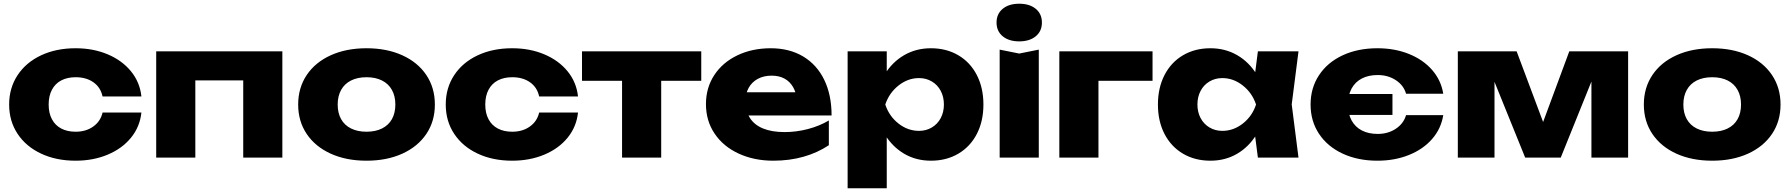

<svg xmlns="http://www.w3.org/2000/svg" viewBox="-20 -848 9629 1033"><path d="M386.8 16.6Q282 16.6 200.9 -21.6Q119.7 -59.7 74.5 -128.2Q29.2 -196.6 29.2 -285.6Q29.2 -374.5 74.5 -443.3Q119.7 -512.1 200.9 -550.3Q282 -588.4 386.8 -588.4Q481.6 -588.4 559.1 -555.8Q636.6 -523.2 684.7 -464.4Q732.7 -405.5 740.8 -329H531.8Q521.1 -378.4 482.5 -405.4Q444 -432.5 386.8 -432.5Q342.4 -432.5 309.8 -415.5Q277.1 -398.5 259.5 -365.2Q241.8 -332 241.8 -285.6Q241.8 -239.2 259.5 -206.3Q277.1 -173.3 309.8 -156.3Q342.4 -139.3 386.8 -139.3Q442.7 -139.3 481.9 -167.4Q521.1 -195.4 531.8 -242.5H740.8Q732.7 -166 685 -107.3Q637.2 -48.6 559.4 -16Q481.6 16.6 386.8 16.6Z M1499.1 0H1288.6V-511.4L1384.9 -415.3H934.5L1030.9 -511.4V0H820.4V-571.8H1499.1Z M1584.2 -285.6Q1584.2 -375.5 1630.1 -444.2Q1676.1 -512.8 1759.4 -550.6Q1842.8 -588.4 1951.9 -588.4Q2061.1 -588.4 2144.5 -550.6Q2227.8 -512.8 2273.8 -444.2Q2319.7 -375.5 2319.7 -285.6Q2319.7 -195.6 2273.8 -127.4Q2227.8 -59.1 2144.5 -21.2Q2061.1 16.6 1951.9 16.6Q1842.8 16.6 1759.4 -21.2Q1676.1 -59.1 1630.1 -127.4Q1584.2 -195.6 1584.2 -285.6ZM2107.1 -285.6Q2107.1 -331 2088.6 -364.2Q2070.1 -397.5 2035.1 -415Q2000.1 -432.5 1951.9 -432.5Q1903.8 -432.5 1868.8 -415Q1833.8 -397.5 1815.3 -364.2Q1796.8 -331 1796.8 -285.6Q1796.8 -239.9 1815.3 -206.9Q1833.8 -174 1868.8 -156.7Q1903.8 -139.3 1951.9 -139.3Q2000.1 -139.3 2035.1 -156.7Q2070.1 -174 2088.6 -206.9Q2107.1 -239.9 2107.1 -285.6Z M2735.8 16.6Q2631 16.6 2549.9 -21.6Q2468.7 -59.7 2423.5 -128.2Q2378.2 -196.6 2378.2 -285.6Q2378.2 -374.5 2423.5 -443.3Q2468.7 -512.1 2549.9 -550.3Q2631 -588.4 2735.8 -588.4Q2830.6 -588.4 2908.1 -555.8Q2985.6 -523.2 3033.7 -464.4Q3081.7 -405.5 3089.8 -329H2880.8Q2870.1 -378.4 2831.5 -405.4Q2793 -432.5 2735.8 -432.5Q2691.4 -432.5 2658.8 -415.5Q2626.1 -398.5 2608.5 -365.2Q2590.8 -332 2590.8 -285.6Q2590.8 -239.2 2608.5 -206.3Q2626.1 -173.3 2658.8 -156.3Q2691.4 -139.3 2735.8 -139.3Q2791.7 -139.3 2830.9 -167.4Q2870.1 -195.4 2880.8 -242.5H3089.8Q3081.7 -166 3034 -107.3Q2986.2 -48.6 2908.4 -16Q2830.6 16.6 2735.8 16.6Z M3537.4 -498.9V0H3326.8V-498.9ZM3752.9 -571.8V-413.3H3111.3V-571.8Z M3778.2 -287.9Q3778.2 -376.2 3823.3 -444.5Q3868.4 -512.8 3947.9 -550.6Q4027.4 -588.4 4126.6 -588.4Q4227.4 -588.4 4301.5 -544Q4375.5 -499.5 4414.8 -418.1Q4454.1 -336.8 4454.1 -226.6H3949.1V-351.6H4335.2L4268.3 -308.1Q4264 -350.5 4246.6 -380.1Q4229.3 -409.7 4200.4 -425.3Q4171.4 -441 4132 -441Q4088.7 -441 4056.7 -423.5Q4024.8 -406 4007.8 -375.1Q3990.8 -344.1 3990.8 -304.3Q3990.8 -251.1 4014.6 -213.5Q4038.3 -176 4085.5 -156.7Q4132.6 -137.4 4201.4 -137.4Q4264.8 -137.4 4326.8 -153.7Q4388.7 -169.9 4439.4 -199.8V-66.8Q4378.6 -26.2 4303.3 -4.8Q4228 16.6 4140.6 16.6Q4037.1 16.6 3954.4 -21.6Q3871.7 -59.7 3825 -128.8Q3778.2 -197.9 3778.2 -287.9Z M4750.9 -571.8V-410.6L4742.3 -385.4V-222L4750.9 -174V165H4540.4V-571.8ZM4988.6 -588.4Q5071.9 -588.4 5136.1 -550.6Q5200.3 -512.8 5235.6 -444Q5271 -375.2 5271 -285.6Q5271 -196 5235.6 -127.5Q5200.3 -59.1 5136.1 -21.2Q5071.9 16.6 4988.6 16.6Q4908.7 16.6 4844.8 -20.7Q4781 -58.1 4739.4 -126.4Q4697.8 -194.6 4684.7 -285.6Q4696.8 -377.2 4738.4 -445.5Q4780 -513.8 4844.3 -551.1Q4908.7 -588.4 4988.6 -588.4ZM4924.5 -427.9Q4864.7 -427.9 4814.2 -387.9Q4763.7 -347.9 4743 -285.6Q4763.7 -222.9 4814 -183.4Q4864.3 -143.9 4924.5 -143.9Q4962.9 -143.9 4993.6 -162.3Q5024.4 -180.6 5041.4 -212.9Q5058.4 -245.2 5058.4 -285.6Q5058.4 -326.7 5041.4 -359Q5024.4 -391.3 4993.6 -409.6Q4962.9 -427.9 4924.5 -427.9Z M5463.6 -559.9 5568.9 -581V0H5358.4V-581ZM5341.6 -726.7Q5341.6 -773.3 5374.9 -800.7Q5408.1 -828 5463.6 -828Q5519.2 -828 5552.4 -800.7Q5585.7 -773.3 5585.7 -726.7Q5585.7 -680.1 5552.4 -652.7Q5519.2 -625.4 5463.6 -625.4Q5408.1 -625.4 5374.9 -652.7Q5341.6 -680.1 5341.6 -726.7Z M6180.9 -413.3H5793.5L5889.9 -509.7V0H5679.4V-571.8H6180.9Z M6721.2 -205.5 6749.1 -285.6 6721.2 -364.7 6747.7 -571.8H6966.2L6929.7 -286.2L6966.2 0H6747.7ZM6492.2 16.6Q6408.9 16.6 6344.7 -21.2Q6280.6 -59.1 6245.2 -127.5Q6209.9 -196 6209.9 -285.6Q6209.9 -375.2 6245.2 -444Q6280.6 -512.8 6344.7 -550.6Q6408.9 -588.4 6492.2 -588.4Q6572.2 -588.4 6636.5 -551.1Q6700.9 -513.8 6742.4 -445.5Q6784 -377.2 6796.2 -285.6Q6783 -194.6 6741.4 -126.4Q6699.9 -58.1 6636 -20.7Q6572.2 16.6 6492.2 16.6ZM6556.3 -143.9Q6616.5 -143.9 6666.8 -183.4Q6717.2 -222.9 6737.8 -285.6Q6717.2 -347.9 6666.7 -387.9Q6616.1 -427.9 6556.3 -427.9Q6518 -427.9 6487.2 -409.6Q6456.4 -391.3 6439.4 -359Q6422.4 -326.7 6422.4 -285.6Q6422.4 -245.2 6439.4 -212.9Q6456.4 -180.6 6487.2 -162.3Q6518 -143.9 6556.3 -143.9Z M7031.2 -285.6Q7031.2 -374.5 7076.5 -443.3Q7121.7 -512.1 7203.5 -550.3Q7285.4 -588.4 7390.8 -588.4Q7483.9 -588.4 7560.4 -557.7Q7636.9 -526.9 7685.2 -471.5Q7733.4 -416.1 7745.1 -343.6H7544.9Q7532.2 -388.9 7490 -416.6Q7447.9 -444.3 7392.1 -444.3Q7343.1 -444.3 7307.2 -425.8Q7271.3 -407.4 7251.8 -371.5Q7232.3 -335.6 7232.3 -285.6Q7232.3 -235.6 7251.8 -200.1Q7271.3 -164.5 7307.2 -146Q7343.1 -127.5 7392.1 -127.5Q7447.9 -127.5 7489.7 -155.2Q7531.5 -182.9 7544.9 -228.6H7745.1Q7733.4 -155.7 7685.2 -100.3Q7636.9 -44.9 7560.4 -14.2Q7483.9 16.6 7390.8 16.6Q7285.4 16.6 7203.5 -21.6Q7121.7 -59.7 7076.5 -128.2Q7031.2 -196.6 7031.2 -285.6ZM7139.5 -342.3H7471.7V-229.5H7139.5Z M7823.4 -571.8H8139.8L8310.9 -115.3H8254L8423.1 -571.8H8739.6V0H8542.2V-491.8H8575.5L8377.1 0H8185.8L7987.4 -489.8L8020.7 -491.5V0H7823.4Z M8824.2 -285.6Q8824.2 -375.5 8870.1 -444.2Q8916.1 -512.8 8999.4 -550.6Q9082.8 -588.4 9191.9 -588.4Q9301.1 -588.4 9384.5 -550.6Q9467.8 -512.8 9513.8 -444.2Q9559.7 -375.5 9559.7 -285.6Q9559.7 -195.6 9513.8 -127.4Q9467.8 -59.1 9384.5 -21.2Q9301.1 16.6 9191.9 16.6Q9082.8 16.6 8999.4 -21.2Q8916.1 -59.1 8870.1 -127.4Q8824.2 -195.6 8824.2 -285.6ZM9347.1 -285.6Q9347.1 -331 9328.6 -364.2Q9310.1 -397.5 9275.1 -415Q9240.1 -432.5 9191.9 -432.5Q9143.8 -432.5 9108.8 -415Q9073.8 -397.5 9055.3 -364.2Q9036.8 -331 9036.8 -285.6Q9036.8 -239.9 9055.3 -206.9Q9073.8 -174 9108.8 -156.7Q9143.8 -139.3 9191.9 -139.3Q9240.1 -139.3 9275.1 -156.7Q9310.1 -174 9328.6 -206.9Q9347.1 -239.9 9347.1 -285.6Z"/></svg>

Font: Unbounded Variable
Style: Regular
Weight: 400
Designer: Luke Prowse, Jean-Baptiste Morizot, Fátima Lázaro, Florian Runge
Foundry: NaN
Version: Version 1.600;FEAKit 1.0